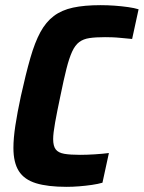

<svg xmlns="http://www.w3.org/2000/svg" viewBox="-20 -716 557 744"><path d="M238 8Q165 8 119.5 -6Q74 -20 53 -53Q32 -86 32 -143Q32 -180 39.5 -229.5Q47 -279 61 -344Q80 -430 97.5 -491Q115 -552 136.5 -591.5Q158 -631 188.5 -654Q219 -677 263 -686.5Q307 -696 370 -696Q397 -696 424.5 -694Q452 -692 476.5 -688.5Q501 -685 517 -680L492 -565Q469 -567 449.5 -569Q430 -571 414.5 -571.5Q399 -572 387 -572Q351 -572 327 -568.5Q303 -565 287 -553Q271 -541 259.5 -516Q248 -491 237.5 -449.5Q227 -408 214 -344Q201 -283 193.5 -241Q186 -199 186 -177Q186 -150 196 -137Q206 -124 229 -120Q252 -116 290 -116Q316 -116 347.5 -118Q379 -120 402 -123L377 -8Q360 -3 336 0.5Q312 4 286.5 6Q261 8 238 8Z"/></svg>

Font: Saira SemiCondensed
Style: Bold Italic
Weight: 700
Width: 4
Italic angle: -12°
Designer: Hector Gatti with collaboration of the Omnibus-Type team
Foundry: Omnibus-Type
Version: Version 1.101